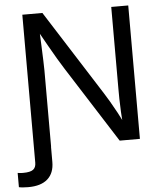

<svg xmlns="http://www.w3.org/2000/svg" viewBox="-73 -781 888 1043"><g transform="rotate(-5 371.0 -260.0)"><path d="M-12.2 204.1V126.5Q-3.9 127.9 3.7 128.4Q11.2 128.9 16.6 128.9Q57.1 128.9 72.5 116.9Q87.9 105 87.9 79.6V-62.5H180.7V83.5Q180.7 144 144.5 176.3Q108.4 208.5 38.6 208.5Q22.9 208.5 9 207.3Q-4.9 206.1 -12.2 204.1ZM87.9 0V-727.5H197.3L493.2 -262.2Q504.9 -244.1 521.5 -215.8Q538.1 -187.5 557.4 -151.9Q576.7 -116.2 595.2 -75.7H582Q577.6 -117.7 575.7 -156Q573.7 -194.3 573.2 -226.6Q572.8 -258.8 572.8 -281.2V-727.5H665.5V0H555.2L291.5 -414.1Q273.4 -442.9 255.1 -473.4Q236.8 -503.9 213.4 -545.7Q189.9 -587.4 155.3 -648.9H172.4Q174.8 -594.7 176.8 -548.8Q178.7 -502.9 179.9 -468.8Q181.2 -434.6 181.2 -415V0Z"/></g></svg>

Font: Adwaita Sans
Style: Regular
Weight: 400
Designer: Rasmus Andersson
Foundry: rsms
Version: Version 4.001;git-9221beed3